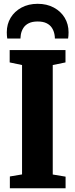

<svg xmlns="http://www.w3.org/2000/svg" viewBox="-20 -1012 404 1032"><path d="M98.5 -74.5V-662.5L32 -676.5V-743H332V-676.5L263.5 -662.5V-74L332.5 -62.5V0H33V-63.5ZM182.5 -991.5Q232 -991.5 269.5 -971.2Q307 -951 327.8 -916.5Q348.5 -882 348.5 -838.5Q348.5 -827.5 347.8 -820Q347 -812.5 346 -805H275Q275 -809.5 274.5 -815Q274 -820.5 273 -826Q269.5 -846 259.2 -862Q249 -878 230.2 -887.2Q211.5 -896.5 182.5 -896.5Q153.5 -896.5 134.8 -887.2Q116 -878 105.8 -862Q95.5 -846 92 -826Q91.5 -820.5 90.8 -815Q90 -809.5 90 -805H19Q18 -812.5 17.2 -820Q16.5 -827.5 16.5 -838.5Q16.5 -882 37.2 -916.5Q58 -951 95.5 -971.2Q133 -991.5 182.5 -991.5Z"/></svg>

Font: Merriweather 24pt SemiCondensed Black
Style: Regular
Weight: 900
Width: 4
Designer: Eben Sorkin
Foundry: Eben Sorkin
Version: Version 2.100